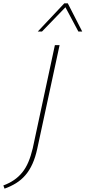

<svg xmlns="http://www.w3.org/2000/svg" viewBox="-80 -927 510 1144"><path d="M115 -43 247 -658H275L142 -41Q131 10 113.5 49Q96 88 71.5 116.5Q47 145 15.5 164.5Q-16 184 -53 197L-60 178Q-25 165 3 146Q31 127 52.5 100.5Q74 74 89 38.5Q104 3 115 -43ZM145 -739 303 -907H324L317 -891L170 -739ZM387 -739 306 -891 303 -907H324L410 -739Z"/></svg>

Font: Ysabeau Infant Thin
Style: Italic
Weight: 250
Italic angle: -12°
Designer: Christian Thalmann (Catharsis Fonts)
Version: Version 2.001;gftools[0.9.30]; featfreeze: ss01,ss02,lnum